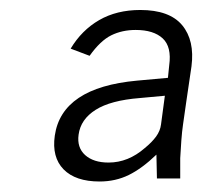

<svg xmlns="http://www.w3.org/2000/svg" viewBox="-20 -750 426 375"><path d="M174.5 -395.5Q127.5 -395.5 104.2 -419.2Q81 -443 87 -485Q100.5 -579 247.5 -592.5L308 -598L310.5 -622.5Q315.5 -658.5 297.8 -675Q280 -691.5 245 -691.5Q218.5 -691.5 197.2 -681Q176 -670.5 155 -641L118 -655Q139.5 -691 173.8 -710.8Q208 -730.5 254 -730.5Q311 -730.5 335.8 -700.8Q360.5 -671 354 -620.5Q348 -580.5 344 -552.5Q340 -524.5 337.5 -507Q335.5 -493.5 334.2 -476Q333 -458.5 332 -441V-401.5H286.5L285.5 -448Q257.5 -421 231.5 -408.2Q205.5 -395.5 174.5 -395.5ZM192 -432.5Q230.5 -432.5 263 -461Q276.5 -472 284.8 -483.2Q293 -494.5 294.5 -507L302 -563L253 -558.5Q196 -554 166.8 -535.5Q137.5 -517 133.5 -487Q130 -462 146.2 -447.2Q162.5 -432.5 192 -432.5Z"/></svg>

Font: Public Sans ExtraLight
Style: Italic
Weight: 200
Italic angle: -8°
Designer: The Public Sans project authors (U.S. Web Design System). Libre Franklin designed by Pablo Impallari and Rodrigo Fuenzal
Version: Version 1.007; ttfautohint (v1.8.1) -l 8 -r 50 -G 200 -x 14 